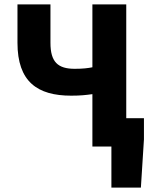

<svg xmlns="http://www.w3.org/2000/svg" viewBox="-20 -671 690 879"><path d="M403 0H490V188H625L639 -33V-130H558V-651H403V-363C383 -359 360 -356 322 -356C245 -356 211 -387 211 -475V-651H60V-475C60 -297 151 -233 306 -233C349 -233 374 -236 403 -240Z"/></svg>

Font: DAIFUKU Sans
Style: Bold
Weight: 700
Designer: Original font ‘Source Han Sans JP’ : Paul D. Hunt
Foundry: Daifuku
Version: Version 1.000